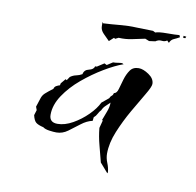

<svg xmlns="http://www.w3.org/2000/svg" viewBox="-52 -347 474 465"><g transform="rotate(10 185.5 -114.0)"><path d="M240 66 220 43Q215 23 209.5 2.5Q204 -18 202 -39L207 -58L205 -59Q209 -70 213.5 -81.5Q218 -93 218 -104Q213 -99 207.5 -94Q202 -89 199 -82Q195 -78 192 -72Q189 -66 184 -62L183 -53Q169 -50 155.5 -39.5Q142 -29 129 -19.5Q116 -10 101 -10Q94 -10 83.5 -11.5Q73 -13 68 -17Q55 -20 49.5 -24.5Q44 -29 41 -42L45 -55L42 -63Q47 -79 49.5 -86Q52 -93 57.5 -98Q63 -103 76 -113Q77 -118 81.5 -120.5Q86 -123 90 -124L91 -129L101 -141L104 -139L110 -148Q117 -153 124.5 -154.5Q132 -156 139 -160Q141 -171 152.5 -173.5Q164 -176 166 -184H170L187 -195L193 -192L207 -201Q213 -201 218.5 -202Q224 -203 229 -203L233 -201Q213 -194 187 -178.5Q161 -163 136.5 -142.5Q112 -122 96 -98Q80 -74 80 -50Q80 -31 100 -31Q118 -31 137.5 -42Q157 -53 173 -69Q189 -85 196 -100L213 -114Q215 -119 218 -121Q221 -123 222 -128Q229 -129 232 -140Q235 -151 239 -164.5Q243 -178 250 -188Q257 -198 271 -198Q282 -198 296 -188.5Q310 -179 310 -166Q310 -159 298 -139Q286 -119 270.5 -92Q255 -65 243 -36Q231 -7 231 19Q231 30 235.5 41Q240 52 241 63ZM188 -250Q181 -257 173 -265Q165 -273 165 -283V-293L167 -290Q187 -291 208 -293Q229 -295 248 -294L289 -293L295 -290Q303 -293 323.5 -293Q344 -293 354 -294L356 -289Q349 -285 342 -282Q335 -279 332 -271L327 -276Q322 -272 314 -273Q306 -274 299 -269L284 -267L274 -271Q259 -268 243 -264.5Q227 -261 210 -262L202 -258L199 -260ZM364 -289V-294L371 -293L369 -289Z"/></g></svg>

Font: Kolker Brush
Style: Regular
Weight: 400
Designer: Robert E. Leuschke
Foundry: Robert E. Leuschke
Version: Version 1.010; ttfautohint (v1.8.3)